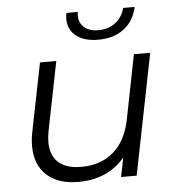

<svg xmlns="http://www.w3.org/2000/svg" viewBox="-52 -779 769 833"><g transform="rotate(-5 332.0 -362.5)"><path d="M615 -526 510 0H442L459 -84Q385 5 256 5Q168 5 118.5 -40.5Q69 -86 69 -167Q69 -195 75 -226L135 -526H206L146 -226Q141 -198 141 -179Q141 -121 174.5 -90Q208 -59 275 -59Q359 -59 414 -106Q469 -153 488 -243L544 -526ZM265 -704Q265 -717 268 -730H317Q316 -724 316 -714Q316 -682 338.5 -662.5Q361 -643 400 -643Q443 -643 474 -666.5Q505 -690 515 -730H565Q552 -669 507.5 -635.5Q463 -602 396 -602Q335 -602 300 -629.5Q265 -657 265 -704Z"/></g></svg>

Font: Montserrat Alternates
Style: Italic
Weight: 400
Italic angle: -11.3°
Designer: Julieta Ulanovsky
Foundry: Julieta Ulanovsky
Version: Version 7.200